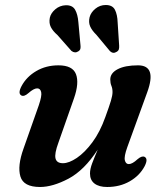

<svg xmlns="http://www.w3.org/2000/svg" viewBox="-20 -735 652 767"><path d="M557.5 -108.5Q573 -100.5 557.5 -70.5Q537.5 -33 498 -10.5Q458.5 12 408 12Q375.5 12 357.5 -1.8Q339.5 -15.5 339.5 -42Q339.5 -59.5 348.2 -82.8Q357 -106 370.5 -137.5Q316.5 -54.5 253.5 -21.2Q190.5 12 140 12Q74 12 61.5 -30Q49 -72 74 -141.5L135 -314.5Q148 -352.5 144.5 -367.2Q141 -382 128.5 -382Q115 -382 93.5 -363Q76.5 -348 65.5 -353.5Q50.5 -361.5 66 -391Q86 -428.5 125 -451.2Q164 -474 213.5 -474Q270 -474 283.5 -438.8Q297 -403.5 275.5 -342L213.5 -165.5Q197 -121 201.8 -102Q206.5 -83 231.5 -83Q255.5 -83 287 -104.2Q318.5 -125.5 349 -166.5Q379.5 -207.5 401 -268Q416.5 -310.5 423 -332.2Q429.5 -354 429.5 -367Q429.5 -381.5 425 -392.2Q420.5 -403 420.5 -417.5Q420.5 -443 450 -458.5Q479.5 -474 531.5 -474Q607.5 -474 568 -366L488.5 -147Q475 -109.5 478.8 -94.5Q482.5 -79.5 494.5 -79.5Q508.5 -79.5 529.5 -99Q546.5 -113.5 557.5 -108.5ZM450 -645 456 -552.5Q456.5 -544.5 454.8 -538.2Q453 -532 446 -528Q432 -519 419.5 -530.5L365 -596Q347.5 -613 340.2 -629.5Q333 -646 338 -666.5Q343 -685.5 361 -700.2Q379 -715 402.5 -715Q429.5 -715 439.2 -695.8Q449 -676.5 450 -645ZM293 -647 301.5 -554.5Q302.5 -547 301.2 -540.8Q300 -534.5 293 -530Q279.5 -521 265.5 -531.5L209.5 -595Q191 -611 183 -627Q175 -643 179 -664Q183 -682.5 200.8 -697.8Q218.5 -713 242 -714Q269 -715 279.8 -696.5Q290.5 -678 293 -647Z"/></svg>

Font: Fraunces 9pt S000 SemiBold
Style: Italic
Weight: 600
Italic angle: -16°
Version: Version 1.000; ttfautohint (v1.8.3)